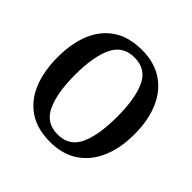

<svg xmlns="http://www.w3.org/2000/svg" viewBox="-183 -899 1084 1084"><g transform="rotate(45 359.0 -357.5)"><path d="M359 10Q256 10 187.5 -36Q119 -82 85 -165Q51 -248 51 -359Q51 -470 85 -552Q119 -634 187.5 -679.5Q256 -725 360 -725Q458 -725 526.5 -679.5Q595 -634 630.5 -551.5Q666 -469 666 -358Q666 -247 630.5 -164.5Q595 -82 526.5 -36Q458 10 359 10ZM359 -50Q452 -50 489.5 -131Q527 -212 527 -358Q527 -504 489.5 -584.5Q452 -665 360 -665Q268 -665 229.5 -584.5Q191 -504 191 -358Q191 -212 229.5 -131Q268 -50 359 -50Z"/></g></svg>

Font: Noto Serif Tamil SemiCondensed SemiBold
Style: Italic
Weight: 600
Width: 4
Italic angle: -12°
Designer: Indian Type Foundry, Tom Grace, and the Monotype Design Team
Foundry: Monotype Imaging Inc.
Version: Version 2.003; ttfautohint (v1.8.4.7-5d5b)